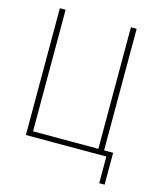

<svg xmlns="http://www.w3.org/2000/svg" viewBox="-128 -820 893 1065"><g transform="rotate(15 319.0 -287.5)"><path d="M82 0V-728H115V-30H490V-728H523V-30H575V153H544V0Z"/></g></svg>

Font: Murecho ExtraLight
Style: Regular
Weight: 200
Designer: Neil Summerour
Foundry: Positype
Version: Version 1.010; ttfautohint (v1.8.3)